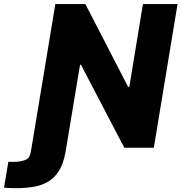

<svg xmlns="http://www.w3.org/2000/svg" viewBox="-143 -748 918 972"><path d="M16.6 0H192.4L188 24.9Q177.2 84 153.8 119.6Q130.4 155.3 98.1 173.1Q65.9 190.9 29.3 197.3Q-7.3 203.6 -43.9 204.6Q-59.1 205.1 -84.2 204.3Q-109.4 203.6 -122.6 201.7L-100.6 70.8Q-94.7 71.8 -85.4 71.5Q-76.2 71.3 -69.8 71.3Q-41 71.3 -16.8 62.5Q7.3 53.7 12.2 24.4ZM755.9 -727.5 635.7 0H486.3L267.1 -419.9H262.2L192.4 0H16.6L137.2 -727.5H289.1L505.4 -308.6H511.7L580.6 -727.5Z"/></svg>

Font: Inter Tight ExtraBold
Style: Italic
Weight: 800
Italic angle: -9.39999°
Designer: Rasmus Andersson
Foundry: rsms
Version: Version 3.004